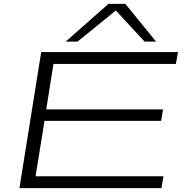

<svg xmlns="http://www.w3.org/2000/svg" viewBox="-20 -968 950 988"><path d="M80 0 192 -700H896L885 -639H255L218 -405H819L809 -346H209L163 -61H821L811 0ZM318 -754 538 -948H625L783 -754H724L576 -914L379 -754Z"/></svg>

Font: Georama ExtraExtended Light
Style: Italic
Weight: 300
Width: 8
Italic angle: -9°
Designer: Jean-Baptiste Levee
Foundry: Production Type
Version: Version 1.000